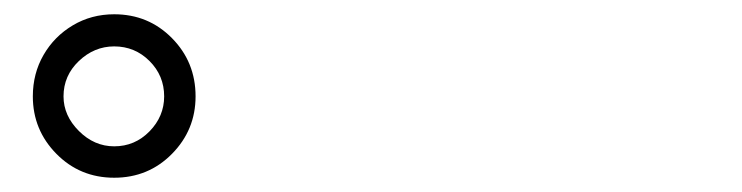

<svg xmlns="http://www.w3.org/2000/svg" viewBox="-20 -842 1040 269"><path d="M26 -707Q26 -739 41 -765Q56 -791 82 -806.5Q108 -822 140 -822Q188 -822 221 -788.5Q254 -755 254 -707Q254 -660 221 -626.5Q188 -593 140 -593Q92 -593 59 -626.5Q26 -660 26 -707ZM69 -707Q69 -680 90.5 -658.5Q112 -637 140 -637Q169 -637 189.5 -658Q210 -679 210 -707Q210 -736 189.5 -756.5Q169 -777 140 -777Q112 -777 90.5 -756.5Q69 -736 69 -707Z"/></svg>

Font: Chiron GoRound TC
Style: Regular
Weight: 400
Designer: Ryoko NISHIZUKA 西塚涼子 (kana, bopomofo & ideographs); Paul D. Hunt (Latin, Greek & Cyrillic); Sandoll Communications 산돌커뮤니
Foundry: Adobe
Version: Version 1.000;hotconv 1.1.1;makeotfexe 2.6.0